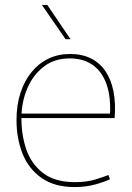

<svg xmlns="http://www.w3.org/2000/svg" viewBox="-20 -749 536 779"><path d="M283 10Q201 10 148.5 -27Q96 -64 71.5 -125.5Q47 -187 47 -262Q47 -323 63 -372Q79 -421 108 -456.5Q137 -492 176.5 -511Q216 -530 264 -530Q313 -530 349 -512Q385 -494 408 -460Q431 -426 440.5 -378Q450 -330 445 -270H62L67 -274Q66 -205 86 -145Q106 -85 154 -47.5Q202 -10 284 -10Q332 -10 367.5 -21Q403 -32 420 -39L426 -22Q407 -12 368 -1Q329 10 283 10ZM63 -288H426Q427 -294 427 -299.5Q427 -305 427 -307Q427 -374 407.5 -419.5Q388 -465 351.5 -488.5Q315 -512 262 -512Q201 -512 157.5 -478.5Q114 -445 91 -391Q68 -337 67 -275ZM246 -590 150 -729H172L266 -590Z"/></svg>

Font: Murecho Thin
Style: Regular
Weight: 100
Designer: Neil Summerour
Foundry: Positype
Version: Version 1.010